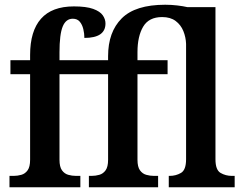

<svg xmlns="http://www.w3.org/2000/svg" viewBox="-20 -790 1024 810"><path d="M20 0V-48H38Q54 -48 70 -52.5Q86 -57 96.5 -71.5Q107 -86 107 -116V-477H24V-536H107V-558Q107 -659 153 -711Q199 -763 292 -763Q344 -763 373 -752.5Q402 -742 413.5 -725.5Q425 -709 425 -691Q425 -630 336 -630Q336 -648 331.5 -667Q327 -686 316.5 -698.5Q306 -711 287 -711Q258 -711 244.5 -678Q231 -645 231 -569V-536H436V-553Q436 -655 493.5 -712.5Q551 -770 677 -770Q703 -770 728 -767Q753 -764 770 -760H889V-118Q889 -73 910.5 -60.5Q932 -48 958 -48H970V0H692V-48H696Q722 -48 743.5 -60.5Q765 -73 765 -118V-605Q764 -633 753.5 -659Q743 -685 721 -701.5Q699 -718 664 -718Q608 -718 584 -677.5Q560 -637 560 -570V-536H687V-477H560V-116Q560 -86 570.5 -71.5Q581 -57 597 -52.5Q613 -48 629 -48H647V0H355V-48H367Q383 -48 399 -52.5Q415 -57 425.5 -71.5Q436 -86 436 -116V-477H231V-116Q231 -86 241.5 -71.5Q252 -57 268 -52.5Q284 -48 300 -48H319V0Z"/></svg>

Font: Noto Serif SemiCondensed SemiBold
Style: Regular
Weight: 600
Width: 4
Designer: Monotype Design Team
Foundry: Monotype Imaging Inc.
Version: Version 2.013; ttfautohint (v1.8.4.7-5d5b)